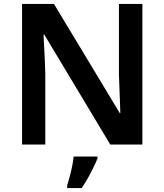

<svg xmlns="http://www.w3.org/2000/svg" viewBox="-20 -734 835 975"><path d="M703 0H540L205 -558H201Q203 -512 206 -460.5Q209 -409 210 -357V0H92V-714H254L588 -160H591Q590 -188 589 -220.5Q588 -253 586.5 -287.5Q585 -322 584 -354V-714H703ZM475 71Q467 91 454.5 116.5Q442 142 427 169Q412 196 395 221H321V208Q327 189 334 163Q341 137 346.5 109.5Q352 82 354 61H475Z"/></svg>

Font: Noto Sans NKo Unjoined SemiBold
Style: Regular
Weight: 600
Designer: Monotype Design Team
Foundry: Monotype Imaging Inc.
Version: Version 2.004